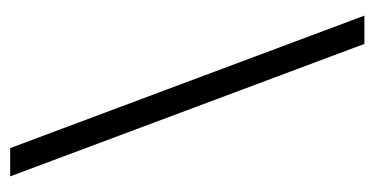

<svg xmlns="http://www.w3.org/2000/svg" viewBox="-204 -550 754 387"><g transform="rotate(90 173.5 -357.0)"><path d="M69 -714 336 0H279L12 -714Z"/></g></svg>

Font: Noto Sans Hebrew Light
Style: Regular
Weight: 300
Designer: Monotype Design Team
Foundry: Monotype Imaging Inc.
Version: Version 2.003